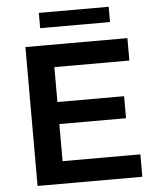

<svg xmlns="http://www.w3.org/2000/svg" viewBox="-58 -914 787 964"><g transform="rotate(-5 335.5 -432.5)"><path d="M228 -113H620V0H92V-700H606V-587H228V-411H564V-300H228ZM174 -788V-865H526V-788Z"/></g></svg>

Font: Belfius21
Style: Bold
Weight: 700
Designer: Montserrat's base design by Julieta Ulanovsky, modified by Coast SPRL for Belfius Bank NV.
Foundry: Montserrat's base design by Julieta Ulanovsky, modified by Coast SPRL for Belfius Bank NV.
Version: Version 2.000;FEAKit 1.0